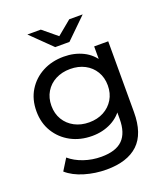

<svg xmlns="http://www.w3.org/2000/svg" viewBox="-165 -852 1020 1168"><g transform="rotate(-20 345.0 -268.5)"><path d="M323 200Q250 200 181.5 179.5Q113 159 70 121L116 47Q153 79 207 97.5Q261 116 320 116Q414 116 458 72Q502 28 502 -62V-174L512 -279L507 -385V-530H598V-72Q598 68 528 134Q458 200 323 200ZM311 -22Q234 -22 173.5 -54.5Q113 -87 77.5 -145Q42 -203 42 -279Q42 -356 77.5 -413.5Q113 -471 173.5 -503Q234 -535 311 -535Q379 -535 435 -507.5Q491 -480 524.5 -423Q558 -366 558 -279Q558 -193 524.5 -136Q491 -79 435 -50.5Q379 -22 311 -22ZM322 -106Q375 -106 416 -128Q457 -150 480.5 -189Q504 -228 504 -279Q504 -330 480.5 -369Q457 -408 416 -429.5Q375 -451 322 -451Q269 -451 227.5 -429.5Q186 -408 162.5 -369Q139 -330 139 -279Q139 -228 162.5 -189Q186 -150 227.5 -128Q269 -106 322 -106ZM283 -607 150 -737H237L369 -628H289L421 -737H508L375 -607Z"/></g></svg>

Font: MOST Montserrat Medium
Style: Regular
Weight: 500
Designer: Julieta Ulanovsky
Foundry: Julieta Ulanovsky
Version: Version 8.000;March 11, 2024;FontCreator 15.0.0.2926 64-bit